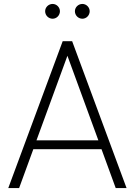

<svg xmlns="http://www.w3.org/2000/svg" viewBox="-20 -954 684 974"><path d="M22 0H77L149 -197H495L567 0H622L346 -745H298ZM165 -242 322 -671 479 -242ZM209 -897C209 -876 226 -859 247 -859C267 -859 284 -876 284 -897C284 -917 267 -934 247 -934C226 -934 209 -917 209 -897ZM360 -897C360 -876 377 -859 398 -859C418 -859 435 -876 435 -897C435 -917 418 -934 398 -934C377 -934 360 -917 360 -897Z"/></svg>

Font: Mluvka ExtraLight
Style: Regular
Weight: 200
Designer: Modified by Jiří Krblich, Original typeface by Gumpita Rahayu
Foundry: Gumpita Rahayu & Jiří Krblich
Version: Version 2.000;Glyphs 3.1.1 (3134)